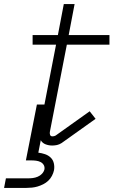

<svg xmlns="http://www.w3.org/2000/svg" viewBox="-43 -702 613 942"><path d="M-23 220 -14 173H94Q106 173 118 171.5Q130 170 142 165Q154 160 163 150.5Q172 141 175 129Q177 117 171.5 107.5Q166 98 156 93Q146 88 134.5 86.5Q123 85 111 85H84L138 -189H175L232 -483H117V-530H241L270 -682H323L294 -530H494V-483H285L202 -57Q200 -49 202.5 -41Q205 -33 214 -33Q218 -33 222.5 -34Q227 -35 230 -37L397 -156L426 -119L259 0Q248 7 236.5 9.5Q225 12 213 12Q196 12 180.5 6Q165 0 157 -14L145 47Q162 49 178 54.5Q194 60 205.5 71Q217 82 221 98.5Q225 115 222 133Q219 147 212 160.5Q205 174 194 184.5Q183 195 169 202Q155 209 141.5 213Q128 217 113.5 218.5Q99 220 85 220Z"/></svg>

Font: Lode Dark Term
Style: Italic
Weight: 400
Italic angle: -11°
Monospace: yes
Designer: Belleve Invis
Foundry: Belleve Invis
Version: Version 29.2.0